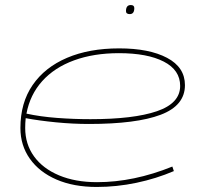

<svg xmlns="http://www.w3.org/2000/svg" viewBox="-20 -732 799 762"><path d="M670 -53Q600 -23 521.5 -6.5Q443 10 364 10Q272 10 204 -19.5Q136 -49 98.5 -102Q61 -155 61 -224Q61 -324 109.5 -394.5Q158 -465 246 -502.5Q334 -540 453 -540Q572 -540 643 -502.5Q714 -465 714 -394Q714 -313 617.5 -276.5Q521 -240 333 -240Q269 -240 202.5 -246.5Q136 -253 82 -263Q80 -244 80 -224Q80 -160 115 -111.5Q150 -63 214.5 -36Q279 -9 365 -9Q511 -9 664 -71ZM452 -521Q352 -521 274 -492.5Q196 -464 147.5 -410Q99 -356 85 -281Q140 -269 206.5 -264Q273 -259 339 -259Q510 -259 602.5 -290.5Q695 -322 695 -391Q695 -454 630 -487.5Q565 -521 452 -521ZM495 -676Q480 -676 480 -688Q480 -712 499 -712Q513 -712 513 -700Q513 -676 495 -676Z"/></svg>

Font: Georama ExtraExtended Thin
Style: Italic
Weight: 100
Width: 8
Italic angle: -9°
Designer: Jean-Baptiste Levee
Foundry: Production Type
Version: Version 1.000